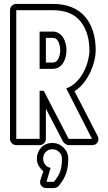

<svg xmlns="http://www.w3.org/2000/svg" viewBox="-20 -740 549 979"><path d="M214 -186V-32Q214 -19 204.5 -9.5Q195 0 182 0H63Q50 0 40.5 -9.5Q31 -19 31 -32V-688Q31 -701 40.5 -710.5Q50 -720 63 -720H249Q305 -720 346 -703Q387 -686 414 -654.5Q441 -623 454.5 -579.5Q468 -536 468 -482Q468 -461 461.5 -432.5Q455 -404 442 -375Q429 -346 408.5 -319.5Q388 -293 360 -275L478 -46Q486 -29 477.5 -14.5Q469 0 449 0H330Q323 0 314.5 -5.5Q306 -11 302 -17ZM214 -421H249Q269 -421 278 -441.5Q287 -462 287 -484Q287 -506 278 -526.5Q269 -547 249 -547H214ZM182 -579H249Q267 -579 280.5 -570Q294 -561 302.5 -547.5Q311 -534 315 -517Q319 -500 319 -484Q319 -467 315 -450.5Q311 -434 302.5 -420Q294 -406 280.5 -397.5Q267 -389 249 -389H182ZM330 -32H449L318 -289Q349 -301 371.5 -324.5Q394 -348 408 -376Q422 -404 429 -432.5Q436 -461 436 -482Q436 -575 390 -631.5Q344 -688 249 -688H63V-32H182V-277H203ZM201 133Q187 122 177.5 105.5Q168 89 168 69Q168 36 190 12.5Q212 -11 247 -11Q280 -11 304 12.5Q328 36 328 69Q328 91 325.5 108.5Q323 126 317.5 142.5Q312 159 303 174.5Q294 190 280 207Q277 212 268.5 215.5Q260 219 255 219H217Q200 219 190.5 207Q181 195 186 178ZM217 187H255Q267 172 275 159Q283 146 287.5 132Q292 118 294 103Q296 88 296 69Q296 49 281.5 35Q267 21 247 21Q226 21 213 35Q200 49 200 69Q200 86 210.5 99.5Q221 113 238 116Z"/></svg>

Font: Lichte PostBus
Style: Regular
Weight: 400
Designer: Peter Wiegel
Version: Version 1.001